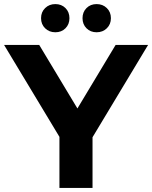

<svg xmlns="http://www.w3.org/2000/svg" viewBox="-34 -920 745 940"><path d="M419 -248V0H257V-250L-14 -700H158L345 -389L532 -700H691ZM167 -831Q167 -861 187 -880.5Q207 -900 237 -900Q267 -900 286.5 -880.5Q306 -861 306 -831Q306 -801 286.5 -781.5Q267 -762 237 -762Q207 -762 187 -781.5Q167 -801 167 -831ZM370 -831Q370 -861 389.5 -880.5Q409 -900 439 -900Q469 -900 489 -880.5Q509 -861 509 -831Q509 -801 489 -781.5Q469 -762 439 -762Q409 -762 389.5 -781.5Q370 -801 370 -831Z"/></svg>

Font: APTA Sans Regular
Style: Bold Italic
Weight: 700
Version: Version 7.200